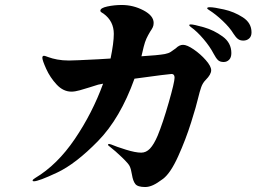

<svg xmlns="http://www.w3.org/2000/svg" viewBox="-20 -755 1040 771"><path d="M828 -473Q828 -456 806 -434Q794 -422 788 -405Q782 -388 775 -359Q769 -332 747.5 -263.5Q726 -195 695.5 -127.5Q665 -60 635 -37Q611 -19 594.5 -11.5Q578 -4 563 -4Q533 -4 523.5 -16Q514 -28 510 -53Q506 -77 501 -87Q497 -97 470 -123Q443 -149 421 -166Q414 -170 414 -174Q414 -177 418 -177L426 -175Q447 -166 485.5 -154Q524 -142 547 -142Q567 -142 582.5 -158.5Q598 -175 613 -210Q634 -261 657.5 -343Q681 -425 681 -443Q681 -458 669 -458Q659 -458 520 -439Q463 -280 373.5 -188.5Q284 -97 209.5 -62Q135 -27 116 -27Q111 -27 111 -30Q111 -34 121 -40Q210 -93 280.5 -197Q351 -301 394 -419Q394 -419 374 -415L339 -404Q320 -398 300.5 -392.5Q281 -387 267 -387Q234 -387 207.5 -415.5Q181 -444 165.5 -478.5Q150 -513 150 -523Q150 -531 157 -531Q160 -531 174.5 -525.5Q189 -520 210 -516Q231 -512 257 -512Q278 -512 375 -517L424 -520Q437 -583 437 -619Q437 -670 396 -700Q393 -702 388 -705Q383 -708 383 -712Q383 -723 411 -729Q439 -735 469 -735Q515 -735 556 -713.5Q597 -692 597 -663Q597 -653 593.5 -645.5Q590 -638 583 -628Q574 -613 568 -600Q562 -587 557 -567L548 -529Q614 -533 642 -538Q657 -541 665.5 -546.5Q674 -552 686 -561Q700 -575 715 -575Q731 -575 758 -556.5Q785 -538 806.5 -513.5Q828 -489 828 -473ZM990 -625Q990 -609 980.5 -600.5Q971 -592 957 -592Q944 -592 935.5 -598.5Q927 -605 918 -619Q903 -644 874.5 -671Q846 -698 819 -715Q812 -719 812 -722Q812 -726 823 -726Q839 -726 879.5 -717Q920 -708 955 -685.5Q990 -663 990 -625ZM909 -542Q909 -524 900 -515Q891 -506 878 -506Q863 -506 855 -514Q847 -522 838 -539Q823 -568 797 -598.5Q771 -629 747 -646Q740 -651 740 -654Q740 -657 746 -657Q758 -657 798.5 -645.5Q839 -634 874 -608.5Q909 -583 909 -542Z"/></svg>

Font: Shippori Antique
Style: Regular
Weight: 400
Designer: FONTDASU
Foundry: FONTDASU / Google Inc. / but / Adobe
Version: Version 2.001